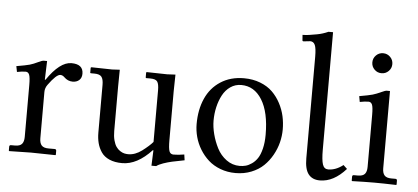

<svg xmlns="http://www.w3.org/2000/svg" viewBox="-49 -801 1995 916"><g transform="rotate(5 948.5 -343.0)"><path d="M89.4 -71.8V-320.8Q89.4 -356.9 84.2 -369.6Q79.1 -382.3 66.9 -382.3Q49.3 -382.3 25.4 -377.4L20 -404.8Q65.9 -412.6 83.3 -417.5Q100.6 -422.4 123.5 -433.6Q140.1 -441.9 148.9 -441.9H164.1L161.1 -352.1H164.1Q225.6 -441.9 280.8 -441.9Q337.4 -441.9 337.4 -396Q337.4 -376.5 325.4 -365.5Q313.5 -354.5 293.9 -354.5Q270.5 -354.5 252.9 -372.1Q243.7 -381.3 232.9 -381.3Q213.9 -381.3 175.8 -328.6Q164.1 -312.5 164.1 -293.9V-71.8Q164.1 -49.3 173.8 -38.1Q183.6 -26.9 207 -26.9H236.3Q244.6 -26.9 244.6 -18.6V0L242.7 2Q164.1 0 125 0L21.5 2L19.5 0V-18.6Q19.5 -26.9 27.3 -26.9H46.4Q70.3 -26.9 79.8 -38.1Q89.4 -49.3 89.4 -71.8Z M778.3 -116.2Q778.3 -78.1 783.4 -64Q788.6 -49.8 803.7 -49.8Q826.7 -49.8 855 -54.7L858.9 -27.3Q820.8 -20 800.5 -15.6Q780.3 -11.2 758.5 -3.7Q736.8 3.9 726.1 12.2H703.6L706.5 -62H703.6Q634.8 12.2 563 12.2Q527.3 12.2 501.7 1Q476.1 -10.3 462.6 -30.3Q449.2 -50.3 443.4 -73Q437.5 -95.7 437.5 -123.5V-351.6Q437.5 -378.4 428.5 -390.1Q419.4 -401.9 393.6 -401.9H377L374 -403.3V-428.2L377 -430.7Q444.3 -428.7 476.6 -428.7L513.2 -430.7L512.2 -351.1V-137.7Q512.2 -112.3 517.3 -93Q522.5 -73.7 530.3 -62.5Q538.1 -51.3 548.8 -44.2Q559.6 -37.1 569.1 -34.9Q578.6 -32.7 588.4 -32.7Q621.1 -32.7 653.3 -56.6Q687.5 -82.5 703.6 -101.6V-349.1Q703.6 -378.4 695.8 -390.1Q688 -401.9 661.6 -401.9H641.6L639.6 -404.3V-427.7L641.6 -430.7Q712.4 -428.7 740.2 -428.7L779.8 -430.7L778.3 -352.1Z M900.9 -205.1Q900.9 -273.9 924.6 -327.1Q948.2 -380.4 995.6 -411.1Q1043 -441.9 1107.4 -441.9Q1150.4 -441.9 1185.5 -428.2Q1220.7 -414.6 1243.9 -391.8Q1267.1 -369.1 1283 -339.1Q1298.8 -309.1 1305.7 -277.8Q1312.5 -246.6 1312.5 -214.4Q1312.5 -183.6 1304.7 -152.3Q1296.9 -121.1 1280.3 -91.3Q1263.7 -61.5 1240 -38.6Q1216.3 -15.6 1181.6 -1.7Q1147 12.2 1106 12.2Q1066.9 12.2 1033.2 -0.5Q999.5 -13.2 975.6 -34.7Q951.7 -56.2 934.6 -84.2Q917.5 -112.3 909.2 -143.1Q900.9 -173.8 900.9 -205.1ZM1097.2 -408.7Q1068.4 -408.7 1045.4 -392.8Q1022.5 -377 1008.5 -350.8Q994.6 -324.7 987.3 -293.2Q980 -261.7 980 -228Q980 -197.8 988.8 -163.6Q997.6 -129.4 1013.9 -97.4Q1030.3 -65.4 1058.8 -44.4Q1087.4 -23.4 1122.6 -23.4Q1137.7 -23.4 1151.6 -27.1Q1165.5 -30.8 1180.9 -41.5Q1196.3 -52.2 1207.5 -69.1Q1218.8 -85.9 1226.1 -115.2Q1233.4 -144.5 1233.4 -182.1Q1233.4 -290 1196.5 -349.4Q1159.7 -408.7 1097.2 -408.7Z M1436.5 -87.4V-572.8Q1436.5 -614.3 1429.4 -629.9Q1422.4 -645.5 1406.7 -645.5L1384.8 -643.1L1374.5 -642.1Q1369.1 -642.1 1369.1 -647L1367.2 -672.4Q1392.6 -672.4 1436.5 -681.2Q1462.9 -686 1489.3 -697.8H1511.2V-134.8Q1511.2 -85.9 1518.3 -64.7Q1525.4 -43.5 1544.9 -43.5Q1581.1 -43.5 1616.2 -70.8L1634.3 -53.7Q1575.7 12.2 1509.8 12.2Q1473.6 12.2 1455.1 -11.5Q1436.5 -35.2 1436.5 -87.4Z M1724.4 -536.9Q1710.4 -550.8 1710.4 -570.8Q1710.4 -590.8 1724.4 -604.7Q1738.3 -618.7 1758.3 -618.7Q1778.3 -618.7 1792.2 -604.7Q1806.2 -590.8 1806.2 -570.8Q1806.2 -550.8 1792.2 -536.9Q1778.3 -522.9 1758.3 -522.9Q1738.3 -522.9 1724.4 -536.9ZM1806.2 -71.8Q1806.2 -49.3 1815.9 -38.1Q1825.7 -26.9 1849.1 -26.9H1868.2Q1876.5 -26.9 1876.5 -18.6V0L1874.5 2Q1809.6 0 1768.6 0Q1727.5 0 1663.6 2L1661.6 0V-18.6Q1661.6 -26.9 1669.4 -26.9H1688.5Q1712.4 -26.9 1721.9 -38.1Q1731.4 -49.3 1731.4 -71.8V-320.8Q1731.4 -357.9 1726.1 -370.1Q1720.7 -382.3 1709 -382.3Q1691.4 -382.3 1667 -377.4L1662.1 -404.8Q1707.5 -412.6 1725.3 -417.7Q1743.2 -422.9 1766.1 -433.6Q1783.7 -441.9 1791 -441.9H1806.2Z"/></g></svg>

Font: Libertinage
Style: l
Weight: 400
Designer: OSP
Foundry: OSP
Version: Version 1.0; 2008; OFL relea